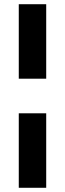

<svg xmlns="http://www.w3.org/2000/svg" viewBox="-20 -700 308 910"><path d="M69 -327V-680H199V-327ZM69 190V-163H199V190Z"/></svg>

Font: El Messiri
Style: Regular
Weight: 400
Designer: Mohamed Gaber
Foundry: Kief Type Foundry
Version: Version 2.020